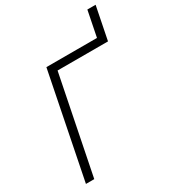

<svg xmlns="http://www.w3.org/2000/svg" viewBox="-207 -1007 1032 1129"><g transform="rotate(-30 309.0 -442.0)"><path d="M98 0H41.5L183.5 -711H527L561.5 -884H617.5L573 -661H230.5Z"/></g></svg>

Font: Roberto Sans Light
Style: Italic
Weight: 300
Italic angle: -11°
Designer: Google
Version: Version 1.00;June 11, 2020;FontCreator 12.0.0.2522 64-bit; t